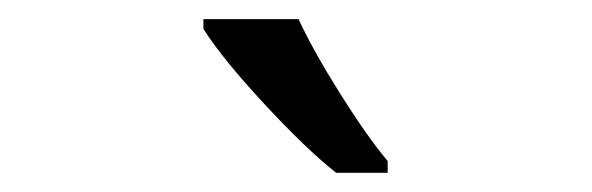

<svg xmlns="http://www.w3.org/2000/svg" viewBox="-20 -786 617 200"><path d="M383.8 -606H330.1Q298.3 -631.3 254.9 -678.2Q211.4 -725.1 191.9 -755.9V-766.1H291Q306.6 -732.4 334.5 -688.2Q362.3 -644 383.8 -618.2Z"/></svg>

Font: OpenSans
Style: Regular
Weight: 400
Foundry: Ascender Corporation
Version: Version 1.10